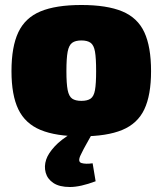

<svg xmlns="http://www.w3.org/2000/svg" viewBox="-20 -534 651 769"><path d="M306 -514Q408 -514 469.5 -488.5Q531 -463 558 -405Q585 -347 585 -249Q585 -153 558 -96Q531 -39 469.5 -13.5Q408 12 306 12Q204 12 142.5 -13.5Q81 -39 53.5 -96Q26 -153 26 -249Q26 -347 53.5 -405Q81 -463 142.5 -488.5Q204 -514 306 -514ZM306 -372Q282 -372 269 -362.5Q256 -353 251 -327Q246 -301 246 -249Q246 -199 251 -173.5Q256 -148 269 -139Q282 -130 306 -130Q330 -130 343 -139Q356 -148 360.5 -173.5Q365 -199 365 -249Q365 -301 360.5 -327Q356 -353 343 -362.5Q330 -372 306 -372ZM270 -2 350 0Q338 22 326.5 42Q315 62 303 87Q290 114 306.5 119Q323 124 351 120L363 192Q302 215 260 215Q218 215 194 199Q170 183 163 157.5Q156 132 165 105Q173 81 198.5 53Q224 25 270 -2Z"/></svg>

Font: Exo 2 Black
Style: Regular
Weight: 900
Designer: Natanael Gama
Foundry: Natanael Gama
Version: Version 2.010